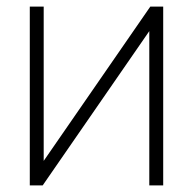

<svg xmlns="http://www.w3.org/2000/svg" viewBox="-20 -560 583 580"><path d="M473 -540V0H431V-466L109 0H70V-540H112V-74L434 -540Z"/></svg>

Font: Hauora
Style: Regular
Weight: 400
Designer: Wayne Shih
Foundry: WCYS
Version: Version 1.001